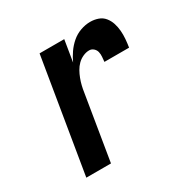

<svg xmlns="http://www.w3.org/2000/svg" viewBox="-126 -645 752 762"><g transform="rotate(-30 250.0 -264.0)"><path d="M59 0 145 -520H258L242 -422Q251 -442 264.5 -461.5Q278 -481 296 -496.5Q314 -512 336.5 -520Q359 -528 381 -528Q400 -528 417 -522Q434 -516 445 -502.5Q456 -489 461.5 -472Q467 -455 468.5 -436.5Q470 -418 468.5 -399.5Q467 -381 464 -362H351Q352 -373 353 -384.5Q354 -396 351.5 -406.5Q349 -417 340.5 -424.5Q332 -432 321 -432Q307 -432 292.5 -425.5Q278 -419 267 -408Q256 -397 248.5 -383.5Q241 -370 235.5 -355.5Q230 -341 226.5 -326.5Q223 -312 221 -298L172 0Z"/></g></svg>

Font: Iosevka Term Curly
Style: Bold Italic
Weight: 700
Italic angle: -9°
Designer: Belleve Invis
Foundry: Belleve Invis
Version: Version 32.3.0